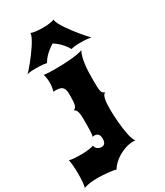

<svg xmlns="http://www.w3.org/2000/svg" viewBox="-326 -894 1086 1263"><g transform="rotate(-30 217.0 -262.0)"><path d="M24.9 66.4Q40 66.4 54.4 65.2Q68.8 64 81.1 62Q93.3 60.1 101.8 58.1Q110.4 56.2 113.8 54.7Q113.8 63 117.9 69.8Q122.1 76.7 128.4 81.3Q134.8 85.9 142.3 88.6Q149.9 91.3 157.2 91.3Q175.8 91.3 183.8 79.6Q191.9 67.9 191.9 45.9Q191.9 21.5 181.4 11.5Q170.9 1.5 155.3 1.5Q151.4 1.5 147.5 2Q143.6 2.4 139.6 3.4Q142.1 0.5 143.6 -9.5Q145 -19.5 145.8 -33.4Q146.5 -47.4 146.7 -63.5Q147 -79.6 147 -94.7Q147 -117.2 146.7 -136.7Q146.5 -156.2 144 -171.1Q141.6 -186 136 -195.8Q130.4 -205.6 119.6 -208.5Q128.4 -212.9 134 -218.5Q139.6 -224.1 142.6 -234.4Q145.5 -244.6 146.7 -260.7Q147.9 -276.9 147.9 -302.2V-319.8Q147.9 -340.8 143.1 -353.3Q138.2 -365.7 129.4 -372.3Q120.6 -378.9 107.9 -381.1Q95.2 -383.3 80.1 -383.3H64.9Q68.8 -393.1 71.8 -410.4Q74.7 -427.7 74.7 -446.8Q74.7 -465.3 72 -482.7Q69.3 -500 64.9 -510.3Q80.1 -507.8 104 -506.8Q127.9 -505.9 156.7 -505.9Q184.1 -505.9 213.6 -507.1Q243.2 -508.3 270.5 -510.7Q297.9 -513.2 321.3 -517.3Q344.7 -521.5 360.4 -527.3Q350.6 -508.3 344.5 -484.1Q338.4 -460 335 -432.6Q331.5 -405.3 330.6 -375.7Q329.6 -346.2 329.6 -316.4Q329.6 -284.2 330.6 -264.4Q331.5 -244.6 334.7 -233.4Q337.9 -222.2 343.8 -217Q349.6 -211.9 359.4 -208.5Q348.1 -205.6 342.3 -192.6Q336.4 -179.7 333.7 -161.9Q331.1 -144 330.6 -123.5Q330.1 -103 330.1 -85Q330.1 -68.4 331.3 -45.7Q332.5 -22.9 334.7 2.4Q336.9 27.8 340.3 53.7Q343.8 79.6 348.4 101.6Q353 123.5 359.1 140.1Q365.2 156.7 372.6 163.6Q368.7 163.1 365 163.1Q361.3 163.1 357.4 163.1Q327.1 163.1 297.6 172.6Q268.1 182.1 242.9 197.3Q217.8 212.4 198.5 231.2Q179.2 250 168.9 268.6Q160.2 265.1 143.1 262.5Q126 259.8 106.2 257.8Q86.4 255.9 66.2 254.9Q45.9 253.9 31.2 253.9Q-32.2 253.9 -71.8 268.6Q-69.3 260.3 -67.6 248.5Q-65.9 236.8 -64.9 223.4Q-64 210 -63.5 195.6Q-63 181.2 -63 168Q-63 151.9 -63.7 136Q-64.5 120.1 -65.4 105.7Q-66.4 91.3 -68.1 79.3Q-69.8 67.4 -71.8 58.6Q-65.9 61 -55.7 62.5Q-45.4 64 -32.5 64.9Q-19.5 65.9 -4.6 66.2Q10.3 66.4 24.9 66.4ZM-24.9 -566.4Q-18.6 -572.3 -4.9 -587.9Q8.8 -603.5 25.9 -624.5Q43 -645.5 60.8 -669.7Q78.6 -693.8 93.5 -717Q108.4 -740.2 117.9 -759.8Q127.4 -779.3 127.4 -791.5V-793.5Q132.3 -790.5 141.8 -788.3Q151.4 -786.1 163.8 -784.4Q176.3 -782.7 189.9 -782Q203.6 -781.2 216.3 -781.2Q246.1 -781.2 269.8 -784.7Q293.5 -788.1 303.7 -793.5V-791.5Q303.7 -779.8 313.5 -760Q323.2 -740.2 338.6 -717.3Q354 -694.3 372.8 -669.9Q391.6 -645.5 408.9 -624.5Q426.3 -603.5 440.4 -587.9Q454.6 -572.3 460.9 -566.4Q454.1 -568.8 432.4 -571.3Q410.6 -573.7 379.9 -573.7Q350.6 -573.7 334 -571.3Q317.4 -568.8 308.6 -566.4Q304.7 -574.2 297.6 -585Q290.5 -595.7 279.8 -608.2Q269 -620.6 254.2 -634Q239.3 -647.5 219.7 -660.2Q198.2 -647.5 181.9 -634Q165.5 -620.6 153.8 -608.2Q142.1 -595.7 134.5 -585Q127 -574.2 122.6 -566.4Q119.1 -567.9 111.3 -569.1Q103.5 -570.3 92.8 -571.5Q82 -572.8 68.8 -573.2Q55.7 -573.7 41.5 -573.7Q11.2 -573.7 -3.4 -571.5Q-18.1 -569.3 -24.9 -566.4Z"/></g></svg>

Font: Arbutus
Style: Regular
Weight: 400
Designer: Karolina Lach
Foundry: Sorkin Type Co.
Version: Version 1.002